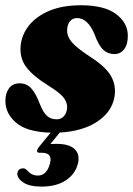

<svg xmlns="http://www.w3.org/2000/svg" viewBox="-25 -482 494 712"><path d="M185.5 -39.5Q202.5 -39.5 213 -52.2Q223.5 -65 224 -84.5Q224 -105 209 -122.5Q194 -140 153 -165.5Q98 -199.5 72.8 -232.8Q47.5 -266 51.5 -312Q55.5 -353.5 82.5 -387.5Q109.5 -421.5 158 -442Q206.5 -462.5 275 -462.5Q361 -462.5 404.5 -430.5Q448 -398.5 449 -351.5Q449.5 -318 435.8 -299.8Q422 -281.5 399 -281.5Q375 -281.5 357.8 -297.5Q340.5 -313.5 325.5 -355Q300.5 -415 260.5 -415Q244 -415 234 -402.5Q224 -390 224 -369.5Q223.5 -347 241 -326Q258.5 -305 308.5 -272Q369.5 -233 388.2 -197.2Q407 -161.5 399 -120Q388.5 -65.5 334.5 -30.2Q280.5 5 196.5 9.5L162 52Q171.5 51.5 184.5 51.5Q232.5 51.5 252.5 71.5Q272.5 91.5 263.5 126.5Q253 165 218 187.5Q183 210 129 210Q85 210 62.2 195.2Q39.5 180.5 39 161.5Q42 143.5 58 142.5Q64 141.5 68 143.8Q72 146 76 150Q91.5 169 115.5 169Q148.5 169 160.5 124Q170.5 84.5 130.5 84.5H122Q113 84.5 112.5 78.8Q112 73 118.5 64L163 10Q74.5 7.5 34.8 -26.8Q-5 -61 -5 -107.5Q-5 -137 8.8 -155Q22.5 -173 48 -173Q74 -173 91 -154.2Q108 -135.5 122.5 -97Q135.5 -64 149.8 -51.8Q164 -39.5 185.5 -39.5Z"/></svg>

Font: Fraunces 144pt Soft Black
Style: Italic
Weight: 900
Italic angle: -16°
Version: Version 1.000;[b76b70a41]